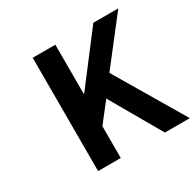

<svg xmlns="http://www.w3.org/2000/svg" viewBox="-160 -913 1101 1086"><g transform="rotate(-30 390.5 -370.0)"><path d="M182 0V-740H330V-419H333L578 -740H741L515 -449L781 0H618L427 -332L330 -208V0Z"/></g></svg>

Font: NotoSansHansBold
Style: Bold
Weight: 700
Designer: Ryoko NISHIZUKA  (kana & ideographs); Paul D. Hunt (Latin, Greek & Cyrillic); Wenlong ZHANG  (bopomofo); Sandoll Communi
Foundry: Adobe Systems Incorporated
Version: Version 1.00;December 8, 2021;FontCreator 13.0.0.2675 64-bit